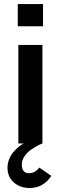

<svg xmlns="http://www.w3.org/2000/svg" viewBox="-20 -710 301 950"><path d="M192.9 -689.9V-580.1H67.9V-689.9ZM174.3 119.1 233.9 160.2Q194.3 220.2 127 220.2Q79.1 220.2 48.1 192.4Q17.1 164.6 17.1 120.1Q17.1 98.1 25.4 77.6Q33.7 57.1 45.4 43.5Q57.1 29.8 68.8 19.5Q80.6 9.3 88.9 4.9L97.2 0H70.8V-487.8H189.9V0Q183.1 2 169.2 9Q155.3 16.1 135.7 29.1Q116.2 42 102.1 62Q87.9 82 87.9 104Q87.9 147 124 147Q153.8 147 174.3 119.1Z"/></svg>

Font: HK Grotesk Legacy
Style: Bold
Weight: 700
Designer: Alfredo Marco Pradil
Foundry: Hanken Design Co.
Version: Version 2.022;PS 002.022;hotconv 1.0.88;makeotf.lib2.5.64775